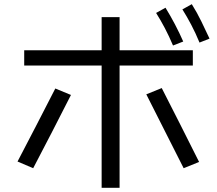

<svg xmlns="http://www.w3.org/2000/svg" viewBox="-20 -868 1040 920"><path d="M96 -554V-627H904V-554ZM467 32V-786H553V32ZM139 -62 64 -94Q110 -181 155 -269Q200 -357 245 -444L320 -413Q275 -325 230 -237Q185 -149 139 -62ZM860 -62Q815 -150 770.5 -239Q726 -328 681 -416L755 -446Q800 -358 845 -269Q890 -180 934 -92ZM809 -650Q790 -695 770 -733Q750 -771 728 -806L773 -831Q797 -792 818.5 -751Q840 -710 858 -669ZM936 -664Q917 -710 896.5 -749Q876 -788 854 -823L899 -848Q924 -808 944.5 -766Q965 -724 984 -683Z"/></svg>

Font: Murecho Thin
Style: Regular
Weight: 400
Version: Version 1.010